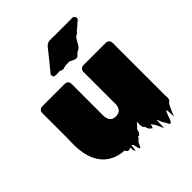

<svg xmlns="http://www.w3.org/2000/svg" viewBox="-232 -907 1138 1138"><g transform="rotate(-45 337.0 -338.5)"><path d="M630 -27Q629 -25 629 -22.5Q629 -20 628 -18Q628 -17 627.5 -16.5Q627 -16 627 -16Q627 -15 626.5 -14.5Q626 -14 626 -14Q626 -14 624 -12Q623 -9 617 -5Q615 -2 612 0Q609 4 606.5 9Q604 14 602 18Q598 26 594 35Q590 44 586 53L582 63Q581 65 580 70.5Q579 76 578 73Q576 59 576 45Q576 31 574 17Q574 17 570 19Q569 19 569 19.5Q569 20 568 20Q564 27 560.5 36Q557 45 554 54Q553 57 552 60.5Q551 64 549 68Q547 72 545 77.5Q543 83 538 87Q531 93 525.5 83.5Q520 74 518 69Q516 65 513 60.5Q510 56 508 52Q505 46 502 40Q499 34 497 28L494 19Q491 17 491 18Q489 34 489 49.5Q489 65 487 81Q486 83 485 78.5Q484 74 483 72Q481 69 479 63Q475 55 471.5 46.5Q468 38 463 31Q457 21 447 8Q446 13 445.5 18Q445 23 443 28Q442 29 441 30Q440 31 439 33Q435 33 435 34L430 21Q430 22 429 24Q428 26 427 28Q426 29 425 26Q424 23 423 22Q421 18 419 13.5Q417 9 415 5Q414 3 413.5 0Q413 -3 411 -5Q409 -6 408 -7Q407 -9 405 -11Q403 -15 402 -16Q400 -22 400 -26Q399 -31 399.5 -35.5Q400 -40 400 -47V-60Q399 -58 396 -55Q395 -52 388 -45L385 -42Q385 -41 384.5 -41Q384 -41 384 -40L371 -28Q367 -19 365 -9.5Q363 0 355 6Q348 12 346 4Q345 8 343 10.5Q341 13 336 19L331 24Q325 28 321 34L313 51Q312 53 309.5 58Q307 63 305 65Q301 66 299.5 63Q298 60 297 58Q296 55 295 51.5Q294 48 293 45Q292 40 291.5 35Q291 30 289 26Q285 22 283 19H282Q281 19 280 18Q279 17 278 18Q277 28 276.5 38Q276 48 274 58Q274 59 273 56Q272 53 270 52Q269 50 268 49Q267 48 266 46Q265 40 265 33.5Q265 27 263 21Q262 22 262 21.5Q262 21 262 21Q261 22 259 22Q259 23 258.5 23Q258 23 258 23Q257 24 256.5 25Q256 26 254 27Q253 28 251 27.5Q249 27 247 27Q239 26 235 21.5Q231 17 228 10H223Q221 10 219 9.5Q217 9 215 9Q209 9 206 8Q198 7 190 5.5Q182 4 174 1Q167 0 160 -4Q150 -8 140.5 -13Q131 -18 122 -24Q104 -37 92 -52Q87 -57 83 -63.5Q79 -70 74 -77Q61 -98 52.5 -125.5Q44 -153 41 -186Q38 -209 39 -237Q40 -265 40 -286V-493Q40 -502 45 -509L51 -515Q58 -520 66.5 -520Q75 -520 83 -520H258Q262 -520 268 -518Q277 -515 280 -509Q282 -507 284 -501Q285 -497 285 -488V-218Q287 -205 291.5 -193.5Q296 -182 311 -173Q317 -171 319 -171Q324 -170 327.5 -169.5Q331 -169 335 -169Q340 -169 343.5 -169.5Q347 -170 351 -171Q353 -171 354 -172Q356 -173 358.5 -174Q361 -175 363 -176L371 -181Q376 -188 381 -197Q383 -202 383.5 -207Q384 -212 385 -217V-493Q385 -504 393 -512Q401 -520 412 -520H586Q599 -520 605.5 -520Q612 -520 621 -512Q626 -507 627.5 -501.5Q629 -496 629 -491Q630 -486 629.5 -480Q629 -474 629 -469V-55Q629 -51 629 -47Q629 -43 630 -38ZM407 -8Q407 -8 407 -8Q407 -8 408 -7Q408 -7 408 -7Q408 -7 408 -7Q407 -8 407 -8ZM579 -758Q588 -748 581 -736Q578 -732 574 -729Q570 -726 566 -723Q560 -718 555 -713Q550 -708 544 -703Q542 -701 538.5 -699Q535 -697 532 -695Q528 -691 525 -686.5Q522 -682 517 -678Q514 -676 510.5 -675Q507 -674 505 -672Q498 -665 493 -656.5Q488 -648 483 -640Q479 -632 474 -624Q469 -616 462 -610Q457 -606 451 -603.5Q445 -601 440 -597Q433 -591 427 -584Q421 -577 410 -578Q401 -579 393 -583.5Q385 -588 377 -591Q375 -592 371.5 -593.5Q368 -595 366 -595Q364 -595 362 -594.5Q360 -594 358 -594Q352 -593 346 -594Q340 -595 334 -593Q328 -592 322.5 -590Q317 -588 311 -588Q304 -587 297.5 -591Q291 -595 283 -595Q282 -595 279.5 -594.5Q277 -594 275 -594Q271 -593 264.5 -593.5Q258 -594 248 -595Q247 -595 247 -596Q244 -596 242 -598Q241 -598 240 -599Q234 -606 237 -616Q239 -622 241 -624Q245 -630 248 -632L270 -659L316 -716Q324 -726 332 -736.5Q340 -747 350 -756Q352 -758 356 -760Q366 -765 373 -765Q382 -766 391.5 -765.5Q401 -765 410 -765H552Q556 -765 560.5 -765.5Q565 -766 569 -765Q575 -764 578 -759Q579 -759 579 -758.5Q579 -758 579 -758Z"/></g></svg>

Font: Rubik Wet Paint
Style: Regular
Weight: 400
Designer: Hubert and Fischer, NaN
Foundry: Hubert and Fischer, NaN
Version: Version 2.200